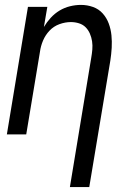

<svg xmlns="http://www.w3.org/2000/svg" viewBox="-20 -548 540 783"><path d="M265 215 352 -312Q355 -329 356.5 -346Q358 -363 355.5 -379.5Q353 -396 346.5 -411Q340 -426 329 -437Q318 -448 302 -453Q286 -458 269 -458Q246 -458 222.5 -449.5Q199 -441 182 -423Q165 -405 155.5 -382.5Q146 -360 143 -337L87 0H8L94 -520H173L159 -438Q171 -458 187 -475.5Q203 -493 223 -505Q243 -517 265.5 -522.5Q288 -528 310 -528Q336 -528 359.5 -519.5Q383 -511 399 -493Q415 -475 423.5 -452Q432 -429 434.5 -404Q437 -379 435.5 -353Q434 -327 430 -301L344 215Z"/></svg>

Font: Iosevka Curly
Style: Italic
Weight: 400
Italic angle: -9°
Monospace: yes
Designer: Belleve Invis
Foundry: Belleve Invis
Version: Version 22.1.2; ttfautohint (v1.8.4)